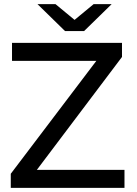

<svg xmlns="http://www.w3.org/2000/svg" viewBox="-20 -907 661 927"><path d="M581 -87H158L569 -632V-700H38V-613H445L32 -68V0H581ZM519 -887H432L340 -811L248 -887H161L294 -757H386Z"/></svg>

Font: Rookery
Style: Regular
Weight: 400
Designer: Ryan Kimball / Julieta Ulanovsky
Foundry: Motorola Mobility LLC.
Version: Version 1.0